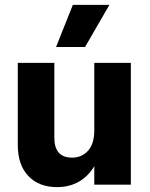

<svg xmlns="http://www.w3.org/2000/svg" viewBox="-20 -758 615 788"><path d="M279 -738H429L329 -565H210ZM367 -500H517V0H367V-76Q342 -34 303 -12Q264 10 214 10Q140 10 96.5 -35.5Q53 -81 53 -163V-500H203V-193Q203 -111 276 -111Q315 -111 341 -139Q367 -167 367 -224Z"/></svg>

Font: CBA Beacon Sans Extra Bold
Style: Regular
Weight: 800
Designer: Wei Huang
Foundry: Wei Huang
Version: Version 1.002